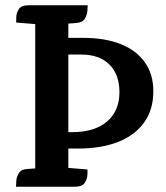

<svg xmlns="http://www.w3.org/2000/svg" viewBox="-20 -705 627 725"><path d="M220 -562H294Q378 -562 437 -538Q496 -514 527.5 -469Q559 -424 559 -360Q559 -292 525 -243.5Q491 -195 427 -169.5Q363 -144 273 -144Q261 -144 244 -144Q227 -144 220 -144V-206Q228 -206 236.5 -206Q245 -206 253 -206Q337 -206 384 -246Q431 -286 431 -357Q431 -424 393 -461.5Q355 -499 287 -499H223ZM239 -71 310 -65Q311 -60 310 -44Q309 -28 299.5 -14Q290 0 265 0H40Q41 -5 41.5 -20.5Q42 -36 51 -51Q60 -66 84 -67L113 -69ZM113 -658 238 -655V0H113ZM86 -685H311Q311 -680 310 -664.5Q309 -649 300.5 -634.5Q292 -620 267 -618L238 -616L112 -614L41 -620Q41 -625 41.5 -641Q42 -657 51.5 -671Q61 -685 86 -685Z"/></svg>

Font: Karma Variable Light
Style: Regular
Weight: 300
Designer: Joana Correia
Foundry: Indian Type Foundry
Version: Version 3.000